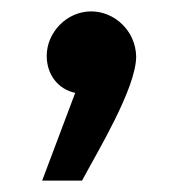

<svg xmlns="http://www.w3.org/2000/svg" viewBox="-20 -163 296 337"><path d="M54 154H124C150 105 219 -8 219 -64C218 -109 181 -143 140 -143C97 -143 62 -106 62 -65C62 -31 83 -6 112 0Z"/></svg>

Font: Noto Sans Arabic UI XCn SmBd
Style: Regular
Weight: 600
Width: 2
Designer: Monotype Design Team, Nadine Chahine and Nizar Qandah
Foundry: Monotype Imaging Inc.
Version: Version 2.010